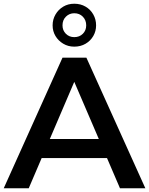

<svg xmlns="http://www.w3.org/2000/svg" viewBox="-25 -1009 799 1029"><path d="M-5 0 310 -700H438L754 0H618L347 -631H399L129 0ZM140 -162 175 -264H553L588 -162ZM373 -759Q340 -759 313.5 -775Q287 -791 272 -816.5Q257 -842 257 -873Q257 -905 272.5 -931.5Q288 -958 314 -973.5Q340 -989 373 -989Q407 -989 433.5 -973.5Q460 -958 475 -931.5Q490 -905 490 -873Q490 -842 475 -816Q460 -790 433.5 -774.5Q407 -759 373 -759ZM373 -810Q401 -810 419 -828Q437 -846 437 -873Q437 -901 419 -919.5Q401 -938 373 -938Q347 -938 328.5 -920Q310 -902 310 -873Q310 -846 328 -828Q346 -810 373 -810Z"/></svg>

Font: MOST Montserrat SemiBold
Style: Regular
Weight: 600
Designer: Julieta Ulanovsky
Foundry: Julieta Ulanovsky
Version: Version 8.000;March 11, 2024;FontCreator 15.0.0.2926 64-bit